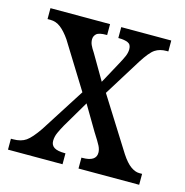

<svg xmlns="http://www.w3.org/2000/svg" viewBox="-85 -616 673 697"><g transform="rotate(15 251.0 -268.0)"><path d="M5 0V-41H13Q43 -41 61.5 -54Q80 -67 106 -105L212 -271L106 -442Q88 -468 70.5 -481.5Q53 -495 32 -495H21V-536H245V-495H243Q214 -495 205 -486.5Q196 -478 196 -466Q196 -455 200.5 -445Q205 -435 215 -420L270 -326L314 -407Q324 -425 330 -439Q336 -453 336 -466Q336 -484 323 -489.5Q310 -495 291 -495H287V-536H475V-495H468Q443 -495 425.5 -483.5Q408 -472 382 -431L295 -291L419 -94Q438 -65 455 -53Q472 -41 487 -41H498V0H270V-41H274Q325 -41 325 -74Q325 -86 318.5 -99Q312 -112 292 -143L237 -236L178 -136Q169 -120 162 -104.5Q155 -89 155 -73Q155 -57 167.5 -49Q180 -41 208 -41H210V0Z"/></g></svg>

Font: Noto Serif Sinhala Condensed
Style: Regular
Weight: 400
Width: 3
Designer: Jelle Bosma - Monotype Design Team
Foundry: Monotype Imaging Inc.
Version: Version 2.007; ttfautohint (v1.8.4.7-5d5b)